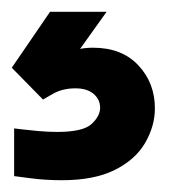

<svg xmlns="http://www.w3.org/2000/svg" viewBox="-32 -52 308 326"><path d="M73 254Q45 254 18.5 250.5Q-8 247 -8 247V166Q-8 166 4 167.5Q16 169 33 170.5Q50 172 65 172Q109 172 123.5 158.5Q138 145 138 131Q138 117 127 107.5Q116 98 96 98Q74 98 57.5 107.5Q41 117 41 117L-12 63L53 -32H149L104 31Q114 29 126 29Q175 29 203 59Q231 89 231 132Q231 162 214.5 190.5Q198 219 163 236.5Q128 254 73 254Z"/></svg>

Font: Be Vietnam Pro
Style: Bold
Weight: 700
Designer: Lam Bao, Tony Le, Vietanh Nguyen
Foundry: Yellow Type Foundry
Version: Version 1.002; ttfautohint (v1.8.3)